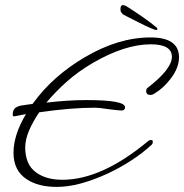

<svg xmlns="http://www.w3.org/2000/svg" viewBox="-20 -692 723 754"><path d="M593 -574Q589 -574 569.5 -582.5Q550 -591 526.5 -603Q503 -615 484 -624.5Q465 -634 462 -636Q460 -638 456.5 -643Q453 -648 453 -654Q453 -665 456 -668.5Q459 -672 461 -672Q463 -672 468 -671Q473 -670 479 -666Q506 -649 540 -625.5Q574 -602 595 -584Q598 -581 598 -578Q598 -574 593 -574ZM203 42Q130 42 85 12Q33 -22 33 -92Q33 -162 82 -244L36 -235Q30 -235 30 -242Q30 -267 51 -274Q54 -276 66 -278Q78 -280 108 -284Q150 -342 201.5 -387Q253 -432 311 -466Q444 -545 571 -545Q683 -545 683 -467Q683 -426 651 -384Q635 -363 619.5 -349Q604 -335 584 -323Q577 -319 571 -319Q554 -319 554 -335Q554 -344 562 -349Q655 -421 655 -469Q655 -518 572 -518Q470 -518 343 -444Q287 -411 243 -372Q199 -333 162 -289Q205 -294 244 -296.5Q283 -299 320 -299Q471 -299 471 -271Q471 -258 457 -258Q450 -258 438 -259.5Q426 -261 408 -263Q371 -269 351 -269Q259 -269 134 -251Q109 -214 94 -179Q79 -144 79 -112Q79 -82 89 -56.5Q99 -31 123 -14Q162 14 225 14Q380 14 563 -139Q568 -142 570 -142Q577 -142 578.5 -141Q580 -140 580 -133Q580 -128 576 -124Q539 -90 495 -61.5Q451 -33 402 -10Q347 15 297.5 28.5Q248 42 203 42Z"/></svg>

Font: Corinthia
Style: Regular
Weight: 400
Designer: Robert E. Leuschke
Foundry: Robert E. Leuschke
Version: Version 1.013; ttfautohint (v1.8.3)